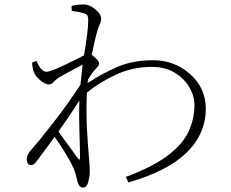

<svg xmlns="http://www.w3.org/2000/svg" viewBox="-20 -801 1040 864"><path d="M246 -453Q230 -442 220.5 -431.5Q211 -421 200 -421Q184 -421 161 -440Q138 -459 130 -482Q125 -503 124 -519L144 -527Q165 -478 189 -478Q206 -478 268.5 -507.5Q331 -537 358 -552Q377 -662 377 -710Q377 -727 372 -733Q367 -739 354 -742Q335 -748 303 -752L302 -774Q326 -781 356 -781Q383 -781 409 -759Q435 -737 435 -718Q435 -703 428.5 -691Q422 -679 414 -648Q407 -622 393 -554Q404 -546 415 -535Q426 -524 426 -515Q426 -507 418.5 -499.5Q411 -492 402 -481Q390 -467 376 -443L374 -427Q435 -468 506 -499Q577 -530 669 -530Q765 -530 835.5 -467.5Q906 -405 906 -312Q906 -199 820.5 -115Q735 -31 558 20L546 -5Q668 -50 735.5 -101.5Q803 -153 829 -210Q855 -267 855 -328Q855 -369 832 -408.5Q809 -448 766 -474Q723 -500 664 -500Q576 -500 500.5 -464.5Q425 -429 371 -384Q367 -290 372 -208Q377 -126 381 -84Q384 -56 384 -26Q384 -9 377.5 17Q371 43 353 43Q335 43 328 14Q322 -16 312 -42Q287 -98 226 -185L147 -78Q140 -69 134 -63.5Q128 -58 120 -58Q102 -58 100 -84Q100 -105 120 -126Q152 -162 219.5 -248.5Q287 -335 342 -420L352 -510Q294 -480 246 -453ZM337 -348Q296 -283 243 -209L330 -89Q335 -82 337.5 -83Q340 -84 340 -94Q340 -135 337.5 -204Q335 -273 337 -348Z"/></svg>

Font: Minh Nguyen ExtraLight
Style: Regular
Weight: 250
Designer: Ryoko NISHIZUKA 西塚涼子 (kana & ideographs); Frank Grießhammer (Latin, Greek & Cyrillic); Wenlong ZHANG 张文龙 (bopomofo); San
Foundry: Adobe
Version: Version 1.100;July 7, 2023;FontCreator 14.0.0.2814 64-bit